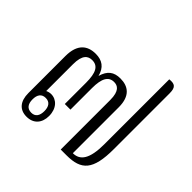

<svg xmlns="http://www.w3.org/2000/svg" viewBox="-161 -795 963 963"><g transform="rotate(45 321.0 -313.0)"><path d="M147 7C197 7 225 -26 225 -76C225 -129 193 -161 155 -161C144 -161 134 -158 126 -154V-344C126 -411 151 -427 180 -427C221 -427 238 -395 238 -325V-174H278V-327C278 -395 296 -427 335 -427C360 -427 385 -414 385 -349V2H426C530 2 572 -39 572 -188V-583C572 -626 558 -636 521 -632V-172C521 -67 492 -28 441 -28V-354C441 -434 400 -462 345 -462C299 -462 272 -442 258 -393C246 -441 216 -462 170 -462C113 -462 70 -432 70 -346V-84C70 -25 98 7 147 7ZM150 -24C120 -24 107 -44 107 -76C107 -108 120 -128 149 -128C178 -128 191 -108 191 -76C191 -44 178 -24 150 -24Z"/></g></svg>

Font: Noto Serif Thai Condensed Light
Style: Regular
Weight: 300
Width: 3
Designer: Monotype Design Team
Foundry: Monotype Imaging Inc.
Version: Version 2.002